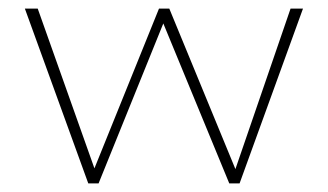

<svg xmlns="http://www.w3.org/2000/svg" viewBox="-20 -428 765 448"><path d="M186 0 38 -408H68L205 -22H195L351 -408H375L534 -22L525 -21L658 -408H687L539 0H515L355 -388H367L210 0Z"/></svg>

Font: Ysabeau Office Thin
Style: Regular
Weight: 250
Designer: Christian Thalmann (Catharsis Fonts)
Version: Version 2.001;gftools[0.9.30]; featfreeze: tnum,lnum,ss02